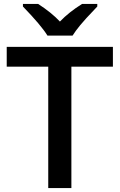

<svg xmlns="http://www.w3.org/2000/svg" viewBox="-20 -951 606 971"><path d="M283 -842Q241 -887 173 -931H96V-918Q188 -823 220 -771H347Q362 -795 386 -824Q405 -848 472 -918V-931H395Q329 -890 283 -842ZM551 -614V-714H14V-614H224V0H341V-614Z"/></svg>

Font: OpenSansMMV
Style: Semibold
Weight: 600
Designer: Steve Matteson
Foundry: Ascender Corporation
Version: Version 6.000